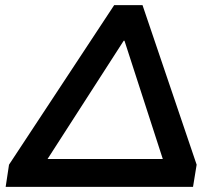

<svg xmlns="http://www.w3.org/2000/svg" viewBox="-20 -725 848 745"><path d="M2 0 15 -86 423 -705H533L743 -86L729 0ZM460 -567 140 -70 141 -108H634L624 -70L463 -567Z"/></svg>

Font: Nunito Sans 10pt SemiExpanded
Style: Bold Italic
Weight: 700
Width: 6
Italic angle: -9°
Designer: Vernon Adams
Foundry: Vernon Adams
Version: Version 3.101;gftools[0.9.27]